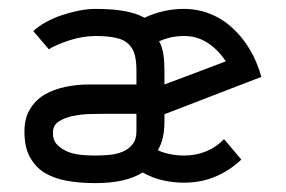

<svg xmlns="http://www.w3.org/2000/svg" viewBox="-20 -402 643 432"><path d="M301 -14Q282 -2 255.5 4Q229 10 194 10Q158 10 129 4.5Q100 -1 79 -14Q58 -28 46.5 -50Q35 -72 35 -106Q35 -136 47.5 -156.5Q60 -177 80 -189Q101 -201 127 -206.5Q153 -212 181 -212H287V-244Q287 -263 283.5 -277.5Q280 -292 270 -302Q261 -312 242.5 -316.5Q224 -321 194 -321Q181 -321 166 -318.5Q151 -316 137 -311.5Q123 -307 110 -301.5Q97 -296 90 -291Q81 -302 72.5 -311.5Q64 -321 55 -332Q65 -342 82 -351.5Q99 -361 118 -367.5Q137 -374 157 -378Q177 -382 195 -382Q233 -382 260.5 -377Q288 -372 305 -362Q326 -372 348.5 -377Q371 -382 394 -382Q425 -382 453.5 -370.5Q482 -359 504 -338Q526 -318 542.5 -290Q559 -262 568 -229Q513 -208 459 -187Q405 -166 350 -145V-129Q350 -109 346.5 -93Q343 -77 335 -64Q348 -58 363.5 -55Q379 -52 394 -52Q421 -52 444 -61.5Q467 -71 484 -89L523 -43Q498 -19 465.5 -5Q433 9 394 9Q369 9 345.5 3.5Q322 -2 301 -14ZM99 -103Q99 -86 109 -76Q119 -66 134 -60Q147 -55 163 -53.5Q179 -52 194 -52Q209 -52 225.5 -53.5Q242 -55 255.5 -60.5Q269 -66 278 -77Q287 -88 287 -107V-146H220Q205 -146 184 -145.5Q163 -145 144 -141Q125 -137 112 -128.5Q99 -120 99 -103ZM350 -242V-212Q385 -225 419.5 -238Q454 -251 488 -264Q472 -289 448 -305Q424 -321 394 -321Q379 -321 365 -318Q351 -315 338 -309Q345 -297 347.5 -280.5Q350 -264 350 -242Z"/></svg>

Font: Josefin Slab SemiBold
Style: Regular
Weight: 600
Designer: Santiago Orozco
Foundry: Typemade
Version: Version 2.000